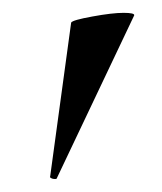

<svg xmlns="http://www.w3.org/2000/svg" viewBox="-20 -751 252 299"><path d="M58.1 -476.1 90.8 -715.8Q92.8 -719.7 123.8 -725.3Q154.8 -731 172.4 -731Q189.9 -731 189 -727.1L68.8 -474.1Q68.8 -472.2 65.4 -472.2Q62 -472.2 59.6 -473.6Q57.1 -475.1 58.1 -476.1Z"/></svg>

Font: Cormorant-Bold
Style: Bold
Weight: 700
Designer: Christian Thalmann (Catharsis Fonts)
Version: Version 3.000